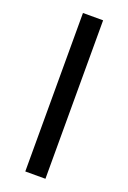

<svg xmlns="http://www.w3.org/2000/svg" viewBox="-138 -748 532 797"><g transform="rotate(20 128.5 -350.0)"><path d="M84 0V-700H173V0Z"/></g></svg>

Font: Golos UI
Style: Regular
Weight: 400
Designer: A.Korolkova, Vitaly Kuzmin
Foundry: ParaType Ltd
Version: Version 2.000